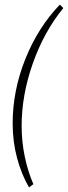

<svg xmlns="http://www.w3.org/2000/svg" viewBox="-20 -701 295 834"><path d="M35 -165Q35 -307 90 -444.5Q145 -582 240 -681L255 -666Q171 -563 122.5 -425.5Q74 -288 74 -154Q74 -86 87.5 -21Q101 44 125 99L106 113Q73 56 54 -15Q35 -86 35 -165Z"/></svg>

Font: Grenze ExtraLight
Style: Italic
Weight: 275
Italic angle: -10°
Designer: Renata Polastri
Foundry: Omnibus-Type
Version: Version 1.002; ttfautohint (v1.8)